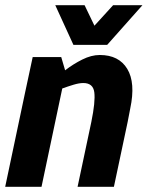

<svg xmlns="http://www.w3.org/2000/svg" viewBox="-25 -720 569 740"><path d="M414 0H274L327 -250Q343 -328 338.5 -364Q334 -400 296 -400Q280 -400 258.5 -393.5Q237 -387 215 -379L135 0H-5L71 -360L101 -500H211L226 -449Q257 -473 292 -490.5Q327 -508 359 -508H360Q433 -508 465.5 -454.5Q498 -401 477 -302L467 -250ZM524 -700 388 -547H258L188 -700H301L339 -621L411 -700Z"/></svg>

Font: Epunda Sans
Style: Bold Italic
Weight: 700
Italic angle: -12.0243°
Designer: Simon Atzbach
Foundry: typofactur
Version: Version 2.204; ttfautohint (v1.8.4.7-5d5b)